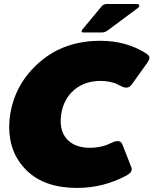

<svg xmlns="http://www.w3.org/2000/svg" viewBox="-20 -920 765 957"><path d="M395 -758.3Q386.7 -758.3 386.7 -764.2Q387.5 -765 387.5 -765.8Q387.5 -770 391.7 -774.2L485.8 -887.5Q495 -900 513.3 -900H659.2Q674.2 -900 674.2 -892.5V-890.8Q672.5 -885 669.2 -881.7L516.7 -768.3Q502.5 -758.3 490.8 -758.3ZM25.8 -287.5Q25.8 -317.5 30.8 -350Q55.8 -505 177.9 -610.8Q300 -716.7 480 -716.7Q609.2 -716.7 707.5 -654.2Q725 -643.3 725 -631.7Q725 -623.3 715 -608.3L637.5 -500Q625.8 -483.3 610 -483.3Q598.3 -483.3 590 -487.5L578.3 -493.3Q567.5 -499.2 556.7 -503.8Q545.8 -508.3 525 -512.5Q504.2 -516.7 481.7 -516.7Q402.5 -516.7 349.6 -471.7Q296.7 -426.7 285 -350Q282.5 -332.5 282.5 -316.7Q282.5 -254.2 321.2 -218.8Q360 -183.3 429.2 -183.3Q451.7 -183.3 473.8 -187.5Q495.8 -191.7 508.3 -196.2Q520.8 -200.8 532.9 -206.7Q545 -212.5 545.8 -212.5Q554.2 -216.7 567.5 -216.7Q583.3 -216.7 590 -200L632.5 -91.7Q636.7 -81.7 636.7 -76.7Q636.7 -73.3 635.8 -70.8Q633.3 -58.3 611.7 -45.8Q495.8 16.7 364.2 16.7Q203.3 16.7 114.6 -68.8Q25.8 -154.2 25.8 -287.5Z"/></svg>

Font: BoonTook Mon
Style: Italic
Weight: 400
Italic angle: -9°
Designer: Sungsit Sawaiwan
Foundry: FontUni
Version: Version 3.0